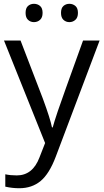

<svg xmlns="http://www.w3.org/2000/svg" viewBox="-20 -748 544 1008"><path d="M1 -535.2H87.9L205.1 -230Q243.7 -125.5 252.9 -79.1H256.8Q263.2 -104 283.4 -164.3Q303.7 -224.6 416 -535.2H502.9L272.9 74.2Q238.8 164.6 193.1 202.4Q147.5 240.2 81.1 240.2Q43.9 240.2 7.8 231.9V167Q34.7 172.9 67.9 172.9Q151.4 172.9 187 79.1L216.8 2.9ZM114.3 -680.2Q114.3 -705.6 127.2 -716.8Q140.1 -728 158.2 -728Q176.8 -728 190.2 -716.8Q203.6 -705.6 203.6 -680.2Q203.6 -655.8 190.2 -643.8Q176.8 -631.8 158.2 -631.8Q140.1 -631.8 127.2 -643.8Q114.3 -655.8 114.3 -680.2ZM300.3 -680.2Q300.3 -705.6 313.2 -716.8Q326.2 -728 344.2 -728Q362.3 -728 375.7 -716.8Q389.2 -705.6 389.2 -680.2Q389.2 -655.8 375.7 -643.8Q362.3 -631.8 344.2 -631.8Q326.2 -631.8 313.2 -643.8Q300.3 -655.8 300.3 -680.2Z"/></svg>

Font: Zoram GWebM
Style: Regular
Weight: 400
Foundry: Ascender Corporation
Version: Version 1.000